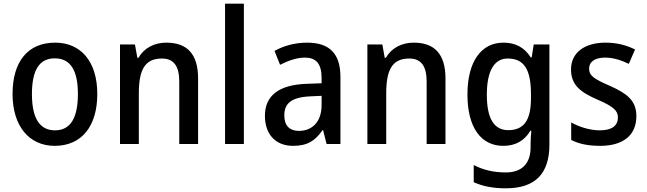

<svg xmlns="http://www.w3.org/2000/svg" viewBox="-20 -780 3506 1040"><path d="M507 -271C507 -450 415 -549 279 -549C131 -549 48 -447 48 -271C48 -97 138 10 276 10C424 10 507 -98 507 -271ZM153 -270C153 -396 190 -464 277 -464C364 -464 402 -395 402 -271C402 -145 364 -74 278 -74C191 -74 153 -146 153 -270Z M881 -549C817 -549 761 -521 730 -467H724L711 -539H630V0H732V-273C732 -400 763 -463 857 -463C922 -463 951 -421 951 -338V0H1053V-355C1053 -489 992 -549 881 -549Z M1301 0V-760H1199V0Z M1644 -549C1576 -549 1514 -531 1467 -504L1497 -429C1541 -451 1586 -468 1632 -468C1690 -468 1722 -437 1722 -358V-329L1641 -326C1491 -321 1415 -262 1415 -153C1415 -51 1474 10 1567 10C1645 10 1687 -17 1727 -75H1730L1749 0H1824V-364C1824 -488 1766 -549 1644 -549ZM1659 -258 1722 -261V-211C1722 -119 1670 -71 1599 -71C1551 -71 1520 -97 1520 -155C1520 -219 1557 -253 1659 -258Z M2221 -549C2157 -549 2101 -521 2070 -467H2064L2051 -539H1970V0H2072V-273C2072 -400 2103 -463 2197 -463C2262 -463 2291 -421 2291 -338V0H2393V-355C2393 -489 2332 -549 2221 -549Z M2707 -549C2586 -549 2512 -446 2512 -268C2512 -90 2585 10 2706 10C2773 10 2821 -18 2853 -72H2858C2856 -52 2854 -18 2854 0V18C2854 108 2805 154 2720 154C2655 154 2598 141 2546 114V207C2595 229 2650 240 2720 240C2882 240 2956 158 2956 3V-539H2871L2860 -469H2855C2820 -524 2771 -549 2707 -549ZM2730 -463C2818 -463 2856 -405 2856 -270V-247C2856 -129 2818 -75 2733 -75C2656 -75 2617 -138 2617 -267C2617 -394 2656 -463 2730 -463Z M3427 -151C3427 -237 3374 -274 3286 -314C3198 -352 3171 -369 3171 -409C3171 -445 3202 -468 3258 -468C3301 -468 3346 -454 3386 -434L3420 -512C3371 -536 3320 -549 3260 -549C3148 -549 3073 -496 3073 -404C3073 -318 3126 -280 3215 -241C3303 -203 3327 -181 3327 -144C3327 -100 3296 -74 3229 -74C3175 -74 3115 -93 3074 -117V-22C3115 -1 3164 10 3231 10C3355 10 3427 -47 3427 -151Z"/></svg>

Font: Noto Sans Thai Looped SemiCondensed Medium
Style: Regular
Weight: 500
Width: 4
Designer: Sasikarn Vongin, Ben Mitchell
Foundry: The Fontpad Ltd
Version: Version 1.001